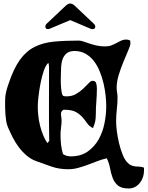

<svg xmlns="http://www.w3.org/2000/svg" viewBox="-20 -951 836 1088"><path d="M695 -727Q707 -727 718 -721L719 -705Q719 -694 707 -666Q695 -638 680 -602Q665 -566 653 -527Q641 -488 641 -455Q641 -441 643.5 -427Q646 -413 646 -399Q646 -364 642 -330.5Q638 -297 638 -262Q638 -241 642 -208.5Q646 -176 654 -142Q662 -108 673.5 -78.5Q685 -49 699 -33Q712 -19 724 -14Q736 -9 747.5 -8Q759 -7 771 -6.5Q783 -6 796 -1V17Q796 35 790 53Q784 71 772.5 85.5Q761 100 745 108.5Q729 117 709 117Q668 117 648 100Q628 83 618.5 57.5Q609 32 603.5 2Q598 -28 585 -54Q558 -48 531 -37.5Q504 -27 477 -17Q450 -7 422.5 0.5Q395 8 367 8Q316 8 273.5 -6.5Q231 -21 185 -38Q155 -49 130.5 -70Q106 -91 86.5 -117Q67 -143 52 -172.5Q37 -202 25 -230Q18 -246 15 -265.5Q12 -285 10.5 -305.5Q9 -326 9 -345.5Q9 -365 9 -383Q9 -406 14.5 -429.5Q20 -453 28 -475Q57 -562 92.5 -611.5Q128 -661 175.5 -685Q223 -709 284.5 -715Q346 -721 427 -721Q437 -721 452 -716Q467 -711 486 -704.5Q505 -698 527.5 -693Q550 -688 576 -688Q596 -688 611.5 -694Q627 -700 640.5 -707.5Q654 -715 667 -721Q680 -727 695 -727ZM325 -529Q325 -521 324.5 -501.5Q324 -482 325.5 -461Q327 -440 330.5 -423.5Q334 -407 343 -406L358 -405Q388 -405 411 -418.5Q434 -432 451.5 -448.5Q469 -465 482 -479Q495 -493 504 -493Q522 -493 525.5 -478Q529 -463 529 -449Q529 -413 526 -376.5Q523 -340 523 -304Q523 -291 522 -281.5Q521 -272 519.5 -263.5Q518 -255 514.5 -246Q511 -237 507 -225Q486 -235 474 -252.5Q462 -270 447 -287Q432 -304 409.5 -316.5Q387 -329 346 -329H340Q331 -324 328 -317.5Q325 -311 325.5 -303Q326 -295 327.5 -286.5Q329 -278 329 -271Q329 -250 326 -228.5Q323 -207 323 -185Q323 -158 326 -131Q329 -104 337 -78Q356 -65 381 -65Q438 -65 476.5 -92Q515 -119 538.5 -160.5Q562 -202 572 -252Q582 -302 582 -349Q582 -376 578.5 -409.5Q575 -443 567 -477.5Q559 -512 545.5 -545.5Q532 -579 512.5 -604.5Q493 -630 465.5 -646Q438 -662 403 -662Q374 -662 358.5 -649.5Q343 -637 335.5 -617.5Q328 -598 326.5 -574.5Q325 -551 325 -529ZM194 -347Q194 -323 197 -295Q200 -267 207 -239Q214 -211 224.5 -185Q235 -159 249 -140L259 -153Q257 -258 257.5 -361Q258 -464 258 -569Q258 -583 254 -595Q239 -582 228 -549.5Q217 -517 209.5 -478.5Q202 -440 198 -403.5Q194 -367 194 -347ZM496 -787 378 -837 259 -787Q251 -786 251 -786Q237 -786 237 -801Q237 -810 247 -819L354 -920Q367 -931 377 -931Q390 -931 402 -920L509 -819Q520 -809 520 -801Q520 -786 505 -786Q505 -786 496 -787Z"/></svg>

Font: CAT Altenglisch
Style: Regular
Weight: 400
Designer: Peter Wiegel
Foundry: Peter Wiegel, CAT Fonts
Version: Version 1.000